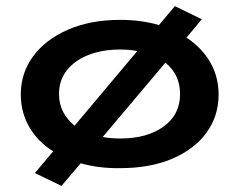

<svg xmlns="http://www.w3.org/2000/svg" viewBox="-20 -541 790 628"><path d="M181 67 94 25 154 -46Q103 -78 75.5 -126Q48 -174 48 -232Q48 -302 88.5 -357Q129 -412 202.5 -444Q276 -476 373 -476Q442 -476 500 -459L552 -521L640 -478L590 -418Q640 -385 667.5 -337.5Q695 -290 695 -232Q695 -161 655 -106.5Q615 -52 542.5 -21.5Q470 9 373 9Q303 10 244 -7ZM173 -233Q173 -201 186.5 -175Q200 -149 224 -130L429 -374Q403 -379 373 -379Q315 -379 270 -361.5Q225 -344 199 -311.5Q173 -279 173 -233ZM373 -88Q461 -88 515 -127Q569 -166 569 -233Q569 -297 521 -336L316 -93Q343 -88 373 -88Z"/></svg>

Font: Inconsolata ExtraExpanded
Style: Bold
Weight: 700
Width: 8
Monospace: yes
Designer: Raph Levien, Cyreal, Brenton Simpson
Foundry: Raph Levien, Cyreal, Google
Version: Version 3.100; ttfautohint (v1.8.4.7-5d5b)